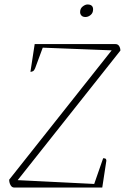

<svg xmlns="http://www.w3.org/2000/svg" viewBox="-20 -838 563 858"><path d="M43 0Q33 0 27 -11Q21 -22 21 -35L479 -613L171 -625L137 -533Q133 -523 127.5 -520Q122 -517 116 -517L135 -641H496Q507 -641 512.5 -632Q518 -623 518 -612L59 -33L401 -16L441 -131Q451 -131 453.5 -127Q456 -123 455 -118L437 0ZM362 -762Q350 -762 344 -768.5Q338 -775 338 -784Q338 -800 349.5 -809Q361 -818 371 -818Q396 -818 396 -796Q396 -780 385 -771Q374 -762 362 -762Z"/></svg>

Font: Petrona Thin
Style: Italic
Weight: 100
Italic angle: -9°
Designer: Ringo R. Seeber
Foundry: Ringo R. Seeber
Version: Version 2.001; ttfautohint (v1.8.3)